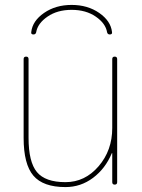

<svg xmlns="http://www.w3.org/2000/svg" viewBox="-20 -750 577 780"><path d="M116 -610Q105 -610 107 -620Q112 -665 159 -697.5Q206 -730 271 -730Q336 -730 383 -697.5Q430 -665 435 -620Q437 -610 426 -610Q417 -610 415 -619Q409 -655 369 -682.5Q329 -710 271 -710Q213 -710 173 -682.5Q133 -655 127 -619Q125 -610 116 -610ZM246 10Q155 10 115.5 -36.5Q76 -83 76 -190V-510Q76 -520 86 -520Q96 -520 96 -510V-190Q96 -92 130 -51Q164 -10 246 -10Q325 -10 380.5 -74.5Q436 -139 436 -230V-510Q436 -520 446 -520Q456 -520 456 -510V-10Q456 0 446 0Q436 0 436 -10V-127Q436 -128 435 -128Q434 -128 434 -127Q408 -65 358 -27.5Q308 10 246 10Z"/></svg>

Font: Rounded Mplus 1c Thin
Style: Regular
Weight: 250
Version: Version 1.059.20150529